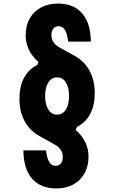

<svg xmlns="http://www.w3.org/2000/svg" viewBox="-20 -838 640 1076"><path d="M362 -605Q357 -649 344 -670Q331 -691 309 -691Q290 -691 279 -677.5Q268 -664 268 -642Q268 -620 279 -602.5Q290 -585 312 -573L400 -524Q454 -494 482.5 -440.5Q511 -387 511 -316Q511 -248 485.5 -199.5Q460 -151 410 -126L298 -192V-196H302Q332 -196 349.5 -224.5Q367 -253 367 -300Q367 -347 349.5 -375.5Q332 -404 302 -404H298L188 -472L196 -490Q159 -523 141.5 -560Q124 -597 124 -640Q124 -695 146.5 -734.5Q169 -774 209.5 -796Q250 -818 305 -818Q392 -818 440 -763.5Q488 -709 489 -605ZM238 5Q243 49 256 70Q269 91 291 91Q311 91 321.5 77.5Q332 64 332 42Q332 20 321 2.5Q310 -15 288 -27L200 -76Q146 -107 117.5 -160Q89 -213 89 -284Q89 -353 114.5 -401.5Q140 -450 190 -474L302 -408V-404H298Q268 -404 250.5 -375.5Q233 -347 233 -300Q233 -253 250.5 -224.5Q268 -196 298 -196H302L412 -128L404 -110Q441 -77 458.5 -40Q476 -3 476 40Q476 94 453.5 134Q431 174 390.5 196Q350 218 295 218Q208 218 160 163.5Q112 109 111 5Z"/></svg>

Font: Martian Mono Condensed SemiBold
Style: Regular
Weight: 600
Width: 3
Designer: Roman Shamin
Foundry: Evil Martians
Version: Version 1.000